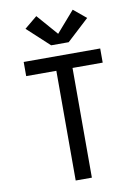

<svg xmlns="http://www.w3.org/2000/svg" viewBox="-104 -1054 808 1122"><g transform="rotate(-10 300.0 -493.0)"><path d="M252 0V-651H73V-735H527V-651H348V0ZM248 -803 117 -924 192 -986 300 -862 408 -986 483 -924 352 -803Z"/></g></svg>

Font: Zed Mono Medium Extended
Style: Regular
Weight: 500
Width: 7
Monospace: yes
Designer: Belleve Invis
Foundry: Belleve Invis
Version: Version 1.0.0; ttfautohint (v1.8.4)